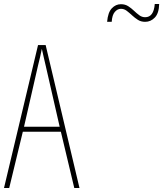

<svg xmlns="http://www.w3.org/2000/svg" viewBox="-20 -939 815 959"><path d="M351 0 284 -281H94L26 0H0L170 -714H208L377 0ZM208 -612Q202 -637 198 -655Q194 -673 189 -695Q185 -673 180.5 -655.5Q176 -638 170 -612L100 -306H278ZM515 -830Q519 -877 538.5 -897.5Q558 -918 584 -918Q605 -918 620.5 -908Q636 -898 649 -885.5Q662 -873 675.5 -863Q689 -853 705 -853Q748 -853 753 -919H775Q774 -873 753.5 -851.5Q733 -830 705 -830Q684 -830 668.5 -840Q653 -850 639.5 -862.5Q626 -875 613 -885Q600 -895 584 -895Q567 -895 553.5 -879.5Q540 -864 538 -830Z"/></svg>

Font: Noto Sans Thai Looped ExtraCondensed Thin
Style: Regular
Weight: 100
Width: 2
Designer: Sasikarn Vongin, Ben Mitchell
Foundry: The Fontpad Ltd
Version: Version 1.001; ttfautohint (v1.8.4.7-5d5b)